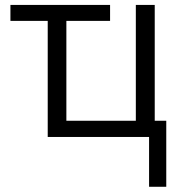

<svg xmlns="http://www.w3.org/2000/svg" viewBox="-20 -545 714 764"><path d="M21.5 -461.9V-525.4H418V-461.9H244.1V-64.5H520.5V-525.4H595.7V-64.5H641.6V198.2H573.2V0H169.9V-461.9Z"/></svg>

Font: Gothic A1
Style: Regular
Weight: 400
Designer: HanYang I&C Co.,Ltd.
Foundry: HanYang I&C Co.,Ltd.
Version: Version 2.50